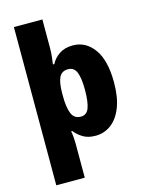

<svg xmlns="http://www.w3.org/2000/svg" viewBox="-144 -846 892 1172"><g transform="rotate(-15 302.5 -260.0)"><path d="M565 -276Q565 -182 540 -118.5Q515 -55 471.5 -22.5Q428 10 373 10Q325 10 293.5 -9.5Q262 -29 242 -55H235Q238 -40 240 -18Q242 4 242 20V240H62V-760H242V-580Q242 -548 238.5 -520.5Q235 -493 233 -478H242Q259 -512 293.5 -535.5Q328 -559 380 -559Q461 -559 513 -487.5Q565 -416 565 -276ZM382 -278Q382 -352 367 -389Q352 -426 314 -426Q274 -426 258 -393Q242 -360 242 -292V-277Q242 -204 258 -165Q274 -126 316 -126Q354 -126 368 -165Q382 -204 382 -278Z"/></g></svg>

Font: Noto Sans Disp ExtBd
Style: Regular
Weight: 800
Designer: Monotype Design Team
Foundry: Monotype Imaging Inc.
Version: Version 2.000;GOOG;noto-source:20170915:90ef993387c0; ttfaut